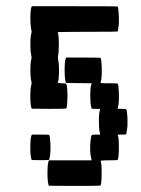

<svg xmlns="http://www.w3.org/2000/svg" viewBox="-20 -570 456 623"><path d="M82 -130.4 83.5 -133.3H110.8Q138.7 -133.3 139.6 -132.3Q142.6 -127.4 143.6 -103.5Q144.5 -79.6 142.6 -65.9Q140.1 -52.2 139.2 -51.3Q138.2 -50.3 110.4 -50.3L83 -50.8L81.5 -54.7Q78.1 -67.4 78.4 -94.5Q78.6 -121.6 82 -130.4ZM193.4 -380.4 194.3 -383.3H250Q305.2 -383.3 306.2 -382.3Q309.1 -377.4 310.1 -353.5Q311 -329.6 309.1 -315.9Q306.6 -302.2 306.2 -301.3L307.6 -300.8Q308.6 -300.8 311 -300.5Q313.5 -300.3 316.9 -300Q320.3 -299.8 324.5 -299.8Q328.6 -299.8 333 -299.8Q360.8 -299.8 361.8 -298.8Q364.7 -293.9 365.7 -270Q366.7 -246.1 364.7 -232.4Q362.3 -218.8 361.8 -217.8Q360.8 -216.8 375 -216.8Q388.2 -216.8 389.6 -215.3Q392.6 -210.4 393.6 -186.8Q394.5 -163.1 392.1 -149.4Q391.1 -144.5 390.6 -140.9Q390.1 -137.2 389.9 -136Q389.6 -134.8 389.6 -134.3Q388.7 -133.3 375 -133.3Q360.8 -133.3 361.8 -132.3Q365.7 -125.5 365.7 -92.3Q365.7 -58.1 361.8 -51.3Q360.4 -49.8 333 -49.8Q325.7 -49.8 319.3 -49.6Q313 -49.3 309.6 -48.8H306.2Q310.1 -42 309.8 -6.8Q309.6 28.3 305.7 32.2Q304.7 33.2 221.7 33.2L138.2 32.7L137.2 28.8Q133.8 16.1 134 -11Q134.3 -38.1 137.7 -46.9L138.7 -49.8H208H277.3L276.4 -54.7Q270 -77.6 273.9 -114.3Q275.4 -128.9 277.3 -131.1Q279.3 -133.3 291.5 -133.3H305.2L304.2 -137.7Q300.8 -150.9 300.8 -176.8Q300.8 -202.6 304.2 -212.9L305.2 -216.3L291.5 -216.8L277.3 -217.3L276.4 -221.2Q272.9 -233.4 272.9 -259.8Q272.9 -286.1 276.4 -296.4L277.8 -299.8L235.8 -300.3L193.8 -300.8L192.9 -304.7Q189.5 -317.4 189.7 -344.5Q189.9 -371.6 193.4 -380.4ZM82 -546.9 83.5 -549.8H222.2Q360.8 -549.8 361.8 -548.8Q364.3 -544.4 365.5 -520.3Q366.7 -496.1 364.7 -483.9Q364.3 -482.9 363.8 -479.2Q363.3 -475.6 363.3 -474.6Q362.3 -468.3 361.8 -467.8Q360.8 -466.8 263.7 -466.8Q238.8 -466.8 215.3 -466.6Q191.9 -466.3 179.2 -466.1Q166.5 -465.8 167 -465.3Q170.4 -460 170.9 -431.9Q171.4 -403.8 168.5 -389.6Q167.5 -383.3 168.5 -377Q171.9 -362.3 171.4 -334.5Q170.9 -306.6 167 -301.3L179.2 -299.8H180.7Q192.9 -299.8 194.8 -297.9Q196.8 -295.9 198.2 -280.3Q199.7 -264.6 198.5 -242.4Q197.3 -220.2 194.8 -217.8Q193.8 -216.8 138.2 -216.8L83 -217.3L81.5 -221.2Q78.1 -233.9 78.4 -260Q78.6 -286.1 82 -295.9Q83 -299.8 82 -304.7Q78.6 -317.9 78.6 -343.5Q78.6 -369.1 82 -379.4Q83 -383.3 82 -387.7Q78.6 -400.9 78.6 -426.8Q78.6 -452.6 82 -462.9Q83 -466.8 82 -471.2Q78.6 -484.9 78.6 -511.2Q78.6 -537.6 82 -546.9Z"/></svg>

Font: VT323
Style: Regular
Weight: 400
Monospace: yes
Version: Version 001.002